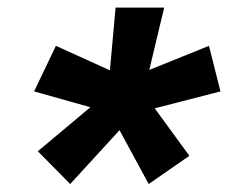

<svg xmlns="http://www.w3.org/2000/svg" viewBox="-20 -594 626 498"><path d="M162.1 -116.7 78.1 -201.7 214.4 -315.9 68.4 -356.9 125 -475.1 265.1 -411.6 279.8 -574.2H405.8L367.2 -412.6L522 -475.1L551.8 -356.9L381.3 -313L471.2 -189.9L365.7 -116.7L290 -256.3Z"/></svg>

Font: Cascadia Code NF SemiBold
Style: Italic
Weight: 600
Italic angle: -10°
Monospace: yes
Designer: Aaron Bell
Foundry: Saja Typeworks
Version: Version 2404.023; ttfautohint (v1.8.4)